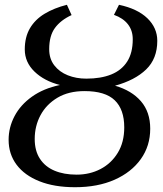

<svg xmlns="http://www.w3.org/2000/svg" viewBox="-20 -771 682 802"><path d="M293.5 11Q207 11 144.8 -13.8Q82.5 -38.5 49.2 -83Q16 -127.5 16 -187Q16 -239 40.8 -286Q65.5 -333 113.5 -367.2Q161.5 -401.5 230.5 -416Q165 -432.5 124.2 -471.8Q83.5 -511 83.5 -564.5Q83.5 -616 105 -652.8Q126.5 -689.5 166.2 -713.5Q206 -737.5 259.5 -751L279 -708Q233.5 -687 209.5 -654.2Q185.5 -621.5 185.5 -565.5Q185.5 -525.5 206.8 -498Q228 -470.5 263.2 -456.5Q298.5 -442.5 340.5 -442.5Q401.5 -442.5 444.8 -460Q488 -477.5 511.2 -513.8Q534.5 -550 534.5 -607Q534.5 -644 514.2 -669.8Q494 -695.5 456 -709L477 -751Q554.5 -734.5 595.8 -694.5Q637 -654.5 637 -600.5Q637 -526 590.5 -481Q544 -436 460.5 -413Q530 -393 568.8 -348Q607.5 -303 607.5 -233.5Q607.5 -161.5 568.2 -106.5Q529 -51.5 458.5 -20.2Q388 11 293.5 11ZM300 -41.5Q355 -41.5 400 -65Q445 -88.5 472 -132.8Q499 -177 499 -239Q499 -314 459.2 -352.2Q419.5 -390.5 333 -390.5Q266.5 -390.5 220 -362.8Q173.5 -335 149.2 -289.8Q125 -244.5 125 -190.5Q125 -141 146.8 -107.8Q168.5 -74.5 207.8 -58Q247 -41.5 300 -41.5Z"/></svg>

Font: Merriweather 20pt
Style: Italic
Weight: 400
Italic angle: -7.8°
Version: Version 2.101